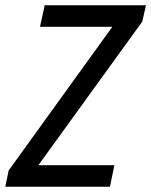

<svg xmlns="http://www.w3.org/2000/svg" viewBox="-31 -710 575 730"><path d="M-11 0 2 -62 396 -608H121L139 -690H524L510 -628L115 -82H404L387 0Z"/></svg>

Font: Radio Canada Condensed
Style: Italic
Weight: 400
Width: 3
Italic angle: -12°
Designer: Charles Daoud, Etienne Aubert Bonn, Alexandre Saumier Demers, Jacques Le Bailly
Foundry: Radio-Canada
Version: Version 2.104; ttfautohint (v1.8.4.7-5d5b);gftools[0.9.28.de